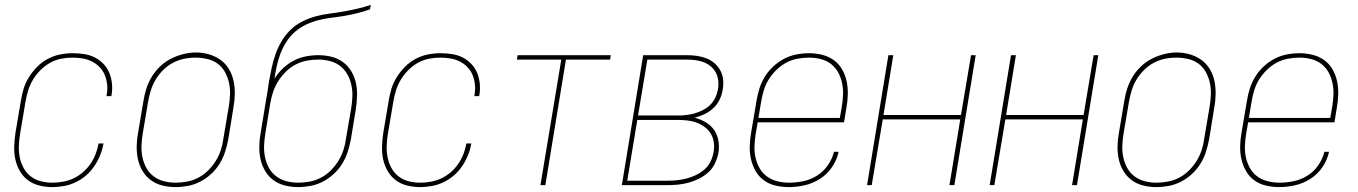

<svg xmlns="http://www.w3.org/2000/svg" viewBox="-20 -755 5540 783"><path d="M194 8Q166 8 140 1.5Q114 -5 94 -20Q74 -35 61 -57.5Q48 -80 42.5 -105.5Q37 -131 38 -158.5Q39 -186 43 -213L65 -343Q69 -369 76.5 -393.5Q84 -418 98.5 -441Q113 -464 132.5 -483.5Q152 -503 176 -515.5Q200 -528 225.5 -533Q251 -538 276 -538Q300 -538 323 -534.5Q346 -531 366 -521Q386 -511 401.5 -495Q417 -479 425.5 -458.5Q434 -438 436.5 -415Q439 -392 435 -368Q435 -367 434.5 -365.5Q434 -364 434 -363H414Q415 -364 415 -365Q415 -366 415 -368Q419 -388 417 -409Q415 -430 407.5 -448.5Q400 -467 386.5 -481Q373 -495 355.5 -504Q338 -513 317.5 -516.5Q297 -520 276 -520Q253 -520 229.5 -515.5Q206 -511 184.5 -499Q163 -487 145 -469Q127 -451 114.5 -430Q102 -409 95 -386.5Q88 -364 84 -340L62 -210Q58 -186 57 -161.5Q56 -137 60.5 -114Q65 -91 76 -70.5Q87 -50 105 -36Q123 -22 146 -16Q169 -10 194 -10Q215 -10 237 -14Q259 -18 279.5 -27.5Q300 -37 318 -52.5Q336 -68 349 -87Q362 -106 370 -127Q378 -148 382 -170H402Q398 -145 388.5 -122Q379 -99 365 -78Q351 -57 331.5 -40Q312 -23 289 -12Q266 -1 241.5 3.5Q217 8 194 8Z M695 8Q668 8 642 1.5Q616 -5 595.5 -20Q575 -35 561.5 -57.5Q548 -80 542.5 -105.5Q537 -131 537.5 -158.5Q538 -186 543 -213L565 -343Q569 -369 577 -394Q585 -419 599 -442Q613 -465 633.5 -484.5Q654 -504 678 -516Q702 -528 728 -534.5Q754 -541 779 -541Q806 -541 832 -533.5Q858 -526 879 -511Q900 -496 913.5 -473.5Q927 -451 932.5 -425Q938 -399 937.5 -371.5Q937 -344 932 -317L911 -187Q906 -161 898 -136Q890 -111 876 -88Q862 -65 841.5 -46Q821 -27 797 -14.5Q773 -2 747 3Q721 8 696 8Q696 8 695.5 8Q695 8 695 8ZM696 -10Q719 -10 743 -14.5Q767 -19 789 -30.5Q811 -42 829 -60Q847 -78 860 -99Q873 -120 880.5 -143Q888 -166 891 -190L913 -320Q917 -344 918 -369Q919 -394 914 -417Q909 -440 897.5 -461Q886 -482 867.5 -495.5Q849 -509 825 -514.5Q801 -520 777 -520Q753 -520 729.5 -515Q706 -510 684.5 -498.5Q663 -487 645 -469Q627 -451 614.5 -430Q602 -409 595 -386Q588 -363 584 -340L562 -210Q558 -186 557 -161.5Q556 -137 561 -113.5Q566 -90 577 -70Q588 -50 606.5 -36Q625 -22 648.5 -16Q672 -10 696 -10Z M1195 8Q1168 8 1142 1.5Q1116 -5 1095.5 -20Q1075 -35 1061.5 -57.5Q1048 -80 1042.5 -105.5Q1037 -131 1037.5 -158.5Q1038 -186 1043 -213L1063 -335Q1067 -357 1070.5 -379Q1074 -401 1077 -423Q1082 -451 1088 -478.5Q1094 -506 1103.5 -533.5Q1113 -561 1128 -586.5Q1143 -612 1164.5 -633Q1186 -654 1213 -667.5Q1240 -681 1268 -688.5Q1296 -696 1324 -699.5Q1352 -703 1380.5 -708Q1409 -713 1437 -719.5Q1465 -726 1492 -735L1489 -717Q1464 -708 1438 -701.5Q1412 -695 1386 -690.5Q1360 -686 1334 -683Q1308 -680 1281.5 -673.5Q1255 -667 1230 -655.5Q1205 -644 1184 -626Q1163 -608 1148 -584.5Q1133 -561 1123.5 -536Q1114 -511 1108.5 -485Q1103 -459 1099 -433Q1098 -433 1098 -432.5Q1098 -432 1098 -432Q1112 -455 1132 -474.5Q1152 -494 1176.5 -507Q1201 -520 1227 -525Q1253 -530 1279 -530Q1306 -530 1332 -523.5Q1358 -517 1378.5 -502Q1399 -487 1412.5 -464.5Q1426 -442 1431.5 -416.5Q1437 -391 1436 -363.5Q1435 -336 1431 -309L1411 -187Q1406 -161 1398 -136Q1390 -111 1376 -88Q1362 -65 1341.5 -46Q1321 -27 1297 -14.5Q1273 -2 1247 3Q1221 8 1196 8Q1196 8 1195.5 8Q1195 8 1195 8ZM1196 -10Q1219 -10 1243 -14.5Q1267 -19 1289 -30.5Q1311 -42 1329 -60Q1347 -78 1360 -99Q1373 -120 1380.5 -143Q1388 -166 1391 -190L1412 -312Q1416 -336 1417 -360.5Q1418 -385 1413 -408.5Q1408 -432 1396.5 -452Q1385 -472 1367 -486Q1349 -500 1325.5 -506Q1302 -512 1278 -512Q1254 -512 1230.5 -507.5Q1207 -503 1185 -491.5Q1163 -480 1145 -462Q1127 -444 1114 -423Q1101 -402 1093.5 -379Q1086 -356 1082 -333L1062 -210Q1058 -186 1057 -161.5Q1056 -137 1061 -113.5Q1066 -90 1077 -70Q1088 -50 1106.5 -36Q1125 -22 1148.5 -16Q1172 -10 1196 -10Z M1694 8Q1666 8 1640 1.5Q1614 -5 1594 -20Q1574 -35 1561 -57.5Q1548 -80 1542.5 -105.5Q1537 -131 1538 -158.5Q1539 -186 1543 -213L1565 -343Q1569 -369 1576.5 -393.5Q1584 -418 1598.5 -441Q1613 -464 1632.5 -483.5Q1652 -503 1676 -515.5Q1700 -528 1725.5 -533Q1751 -538 1776 -538Q1800 -538 1823 -534.5Q1846 -531 1866 -521Q1886 -511 1901.5 -495Q1917 -479 1925.5 -458.5Q1934 -438 1936.5 -415Q1939 -392 1935 -368Q1935 -367 1934.5 -365.5Q1934 -364 1934 -363H1914Q1915 -364 1915 -365Q1915 -366 1915 -368Q1919 -388 1917 -409Q1915 -430 1907.5 -448.5Q1900 -467 1886.5 -481Q1873 -495 1855.5 -504Q1838 -513 1817.5 -516.5Q1797 -520 1776 -520Q1753 -520 1729.5 -515.5Q1706 -511 1684.5 -499Q1663 -487 1645 -469Q1627 -451 1614.5 -430Q1602 -409 1595 -386.5Q1588 -364 1584 -340L1562 -210Q1558 -186 1557 -161.5Q1556 -137 1560.5 -114Q1565 -91 1576 -70.5Q1587 -50 1605 -36Q1623 -22 1646 -16Q1669 -10 1694 -10Q1715 -10 1737 -14Q1759 -18 1779.5 -27.5Q1800 -37 1818 -52.5Q1836 -68 1849 -87Q1862 -106 1870 -127Q1878 -148 1882 -170H1902Q1898 -145 1888.5 -122Q1879 -99 1865 -78Q1851 -57 1831.5 -40Q1812 -23 1789 -12Q1766 -1 1741.5 3.5Q1717 8 1694 8Z M2184 0 2269 -512H2088L2091 -530H2471L2468 -512H2288L2204 0Z M2516 0 2603 -530H2782Q2803 -530 2823 -527Q2843 -524 2861 -517Q2879 -510 2894 -497Q2909 -484 2918 -467Q2927 -450 2929 -429.5Q2931 -409 2927 -388Q2924 -368 2914.5 -348.5Q2905 -329 2889 -314Q2873 -299 2853 -289.5Q2833 -280 2813 -275Q2836 -269 2857 -257Q2878 -245 2891.5 -226Q2905 -207 2909.5 -182Q2914 -157 2910 -132Q2906 -111 2896 -89.5Q2886 -68 2869 -52.5Q2852 -37 2831 -26.5Q2810 -16 2788 -10Q2766 -4 2744.5 -2Q2723 0 2701 0ZM2582 -284H2746Q2763 -284 2780 -286Q2797 -288 2814 -293Q2831 -298 2847.5 -306.5Q2864 -315 2877 -328Q2890 -341 2897.5 -357.5Q2905 -374 2908 -391Q2911 -409 2909 -426.5Q2907 -444 2899.5 -458.5Q2892 -473 2879 -484Q2866 -495 2850.5 -501Q2835 -507 2817.5 -509.5Q2800 -512 2782 -512H2620ZM2538 -18H2701Q2721 -18 2740.5 -20Q2760 -22 2779.5 -27Q2799 -32 2818 -41Q2837 -50 2853 -64Q2869 -78 2878 -97Q2887 -116 2890 -135Q2894 -155 2891 -175Q2888 -195 2878 -211Q2868 -227 2852.5 -238Q2837 -249 2819 -255.5Q2801 -262 2781 -264Q2761 -266 2741 -266H2579Z M3197 8Q3170 8 3143.5 2Q3117 -4 3096 -19Q3075 -34 3062 -56.5Q3049 -79 3043 -104.5Q3037 -130 3037.5 -158Q3038 -186 3043 -213L3065 -343Q3069 -369 3077 -394Q3085 -419 3099 -442Q3113 -465 3133.5 -484Q3154 -503 3178 -515.5Q3202 -528 3228 -533Q3254 -538 3280 -538Q3280 -538 3280 -538Q3280 -538 3280 -538Q3307 -538 3333 -531.5Q3359 -525 3380 -510Q3401 -495 3414 -472.5Q3427 -450 3432.5 -424.5Q3438 -399 3437.5 -371.5Q3437 -344 3432 -317L3422 -256H3070L3062 -210Q3058 -186 3057 -161Q3056 -136 3061 -113Q3066 -90 3077.5 -69.5Q3089 -49 3107.5 -35.5Q3126 -22 3149.5 -16Q3173 -10 3197 -10Q3226 -10 3255.5 -16Q3285 -22 3311.5 -38.5Q3338 -55 3356 -81Q3374 -107 3381 -136H3400Q3393 -103 3373.5 -74Q3354 -45 3324.5 -26Q3295 -7 3262 0.5Q3229 8 3197 8ZM3073 -274H3405L3413 -320Q3417 -344 3418 -368.5Q3419 -393 3414 -416.5Q3409 -440 3398 -460Q3387 -480 3369 -494Q3351 -508 3327.5 -514Q3304 -520 3279 -520Q3256 -520 3232 -515.5Q3208 -511 3186.5 -499.5Q3165 -488 3146.5 -470Q3128 -452 3115 -431Q3102 -410 3095 -387Q3088 -364 3084 -340Z M3516 0 3603 -530H3623L3583 -286H3899L3940 -530H3959L3872 0H3852L3896 -268H3580L3535 0Z M4016 0 4103 -530H4123L4083 -286H4399L4440 -530H4459L4372 0H4352L4396 -268H4080L4035 0Z M4695 8Q4668 8 4642 1.5Q4616 -5 4595.5 -20Q4575 -35 4561.5 -57.5Q4548 -80 4542.5 -105.5Q4537 -131 4537.5 -158.5Q4538 -186 4543 -213L4565 -343Q4569 -369 4577 -394Q4585 -419 4599 -442Q4613 -465 4633.5 -484.5Q4654 -504 4678 -516Q4702 -528 4728 -534.5Q4754 -541 4779 -541Q4806 -541 4832 -533.5Q4858 -526 4879 -511Q4900 -496 4913.5 -473.5Q4927 -451 4932.5 -425Q4938 -399 4937.5 -371.5Q4937 -344 4932 -317L4911 -187Q4906 -161 4898 -136Q4890 -111 4876 -88Q4862 -65 4841.5 -46Q4821 -27 4797 -14.5Q4773 -2 4747 3Q4721 8 4696 8Q4696 8 4695.5 8Q4695 8 4695 8ZM4696 -10Q4719 -10 4743 -14.5Q4767 -19 4789 -30.5Q4811 -42 4829 -60Q4847 -78 4860 -99Q4873 -120 4880.5 -143Q4888 -166 4891 -190L4913 -320Q4917 -344 4918 -369Q4919 -394 4914 -417Q4909 -440 4897.5 -461Q4886 -482 4867.5 -495.5Q4849 -509 4825 -514.5Q4801 -520 4777 -520Q4753 -520 4729.5 -515Q4706 -510 4684.5 -498.5Q4663 -487 4645 -469Q4627 -451 4614.5 -430Q4602 -409 4595 -386Q4588 -363 4584 -340L4562 -210Q4558 -186 4557 -161.5Q4556 -137 4561 -113.5Q4566 -90 4577 -70Q4588 -50 4606.5 -36Q4625 -22 4648.5 -16Q4672 -10 4696 -10Z M5197 8Q5170 8 5143.5 2Q5117 -4 5096 -19Q5075 -34 5062 -56.5Q5049 -79 5043 -104.5Q5037 -130 5037.5 -158Q5038 -186 5043 -213L5065 -343Q5069 -369 5077 -394Q5085 -419 5099 -442Q5113 -465 5133.5 -484Q5154 -503 5178 -515.5Q5202 -528 5228 -533Q5254 -538 5280 -538Q5280 -538 5280 -538Q5280 -538 5280 -538Q5307 -538 5333 -531.5Q5359 -525 5380 -510Q5401 -495 5414 -472.5Q5427 -450 5432.5 -424.5Q5438 -399 5437.5 -371.5Q5437 -344 5432 -317L5422 -256H5070L5062 -210Q5058 -186 5057 -161Q5056 -136 5061 -113Q5066 -90 5077.5 -69.5Q5089 -49 5107.5 -35.5Q5126 -22 5149.5 -16Q5173 -10 5197 -10Q5226 -10 5255.5 -16Q5285 -22 5311.5 -38.5Q5338 -55 5356 -81Q5374 -107 5381 -136H5400Q5393 -103 5373.5 -74Q5354 -45 5324.5 -26Q5295 -7 5262 0.5Q5229 8 5197 8ZM5073 -274H5405L5413 -320Q5417 -344 5418 -368.5Q5419 -393 5414 -416.5Q5409 -440 5398 -460Q5387 -480 5369 -494Q5351 -508 5327.5 -514Q5304 -520 5279 -520Q5256 -520 5232 -515.5Q5208 -511 5186.5 -499.5Q5165 -488 5146.5 -470Q5128 -452 5115 -431Q5102 -410 5095 -387Q5088 -364 5084 -340Z"/></svg>

Font: Iosevka Curly Thin Oblique
Style: Regular
Weight: 100
Italic angle: -9°
Monospace: yes
Designer: Belleve Invis
Foundry: Belleve Invis
Version: Version 11.1.0; ttfautohint (v1.8.3)